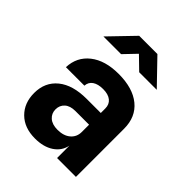

<svg xmlns="http://www.w3.org/2000/svg" viewBox="-221 -909 1043 1043"><g transform="rotate(45 300.0 -387.5)"><path d="M229 10Q147 10 99 -37.5Q51 -85 51 -162Q51 -245 110 -293Q169 -341 276 -341H384V-376Q384 -407 362.5 -424.5Q341 -442 301 -442Q263 -442 240.5 -427Q218 -412 216 -383H74Q77 -464 138 -512Q199 -560 303 -560Q412 -560 473 -510Q534 -460 534 -370V0H389V-95Q379 -46 336.5 -18Q294 10 229 10ZM282 -110Q329 -110 356.5 -133.5Q384 -157 384 -195V-251H279Q239 -251 217.5 -231.5Q196 -212 196 -181Q196 -150 218.5 -130Q241 -110 282 -110ZM100 -645 235 -785H375L510 -645H375L303 -715L236 -645Z"/></g></svg>

Font: JetBrains Mono NL ExtraBold
Style: Regular
Weight: 800
Designer: Philipp Nurullin, Konstantin Bulenkov
Foundry: JetBrains
Version: Version 2.304; ttfautohint (v1.8.4.7-5d5b)